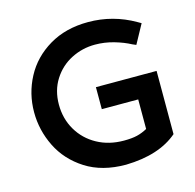

<svg xmlns="http://www.w3.org/2000/svg" viewBox="-103 -800 929 917"><g transform="rotate(-15 361.0 -341.5)"><path d="M366.2 -383.8V-275H546.2V-128.8Q521.2 -115 495.6 -108.8Q470 -102.5 430 -102.5Q356.2 -102.5 298.1 -134.4Q240 -166.2 206.9 -222.5Q173.8 -278.8 173.8 -348.8Q173.8 -418.8 207.5 -471.9Q241.2 -525 296.2 -553.1Q351.2 -581.2 413.8 -581.2Q461.2 -581.2 506.9 -568.1Q552.5 -555 587.5 -536.2L605 -528.8L656.2 -622.5L638.8 -632.5Q532.5 -693.8 410 -693.8Q298.8 -693.8 216.9 -645Q135 -596.2 92.5 -516.2Q50 -436.2 50 -343.8Q50 -255 90 -173.8Q130 -92.5 211.2 -40.6Q292.5 11.2 410 11.2Q575 7.5 666.2 -71.2V-383.8Z"/></g></svg>

Font: Cambay
Style: Bold
Weight: 700
Designer: Pooja Saxena
Foundry: Pooja Saxena
Version: Version 1.096;PS 001.096;hotconv 1.0.70;makeotf.lib2.5.58329